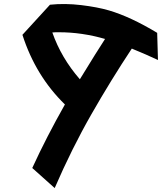

<svg xmlns="http://www.w3.org/2000/svg" viewBox="-20 -771 823 976"><path d="M783 -466Q728 -492 650 -524Q544 -364 444.5 -190Q345 -16 258 185L144 83Q216 -74 310 -240Q161 -385 94 -594L234 -747Q310 -755 393 -745Q476 -735 534 -718Q643 -686 779 -604ZM514 -573Q396 -607 281 -607H264Q255 -607 246 -606Q291 -477 386 -368Q476 -515 514 -573Z"/></svg>

Font: Vampiro One
Style: Regular
Weight: 400
Designer: Riccardo De Franceschi
Foundry: Sorkin Type Co.
Version: Version 1.002